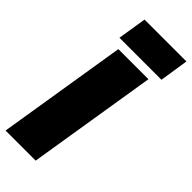

<svg xmlns="http://www.w3.org/2000/svg" viewBox="-290 -940 979 979"><g transform="rotate(45 199.5 -450.5)"><path d="M-2 0 111 -700H328L215 0ZM74 -745 99 -901H401L377 -745Z"/></g></svg>

Font: Georama ExtraCondensed Thin Black
Style: Italic
Weight: 900
Italic angle: -9°
Version: Version 1.001